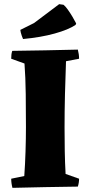

<svg xmlns="http://www.w3.org/2000/svg" viewBox="-20 -899 435 925"><path d="M40 6Q37 -5 35.5 -16Q34 -27 34 -38L97 -51Q101 -107 103 -169.5Q105 -232 105 -287Q105 -364 104 -445.5Q103 -527 98 -593L34 -616Q34 -626 35 -635.5Q36 -645 39 -654Q118 -655 197 -656.5Q276 -658 355 -660Q361 -637 361 -616L298 -604Q295 -529 293 -445Q291 -361 291 -284Q291 -226 292 -170.5Q293 -115 296 -61L361 -38Q361 -19 355 0Q276 1 197 2.5Q118 4 40 6ZM91 -711Q84 -727 80 -743L78 -755L144 -788L265 -879L286 -876Q295 -869 306.5 -853Q318 -837 329 -818.5Q340 -800 347 -786L344 -779Q310 -756 243.5 -737.5Q177 -719 91 -711Z"/></svg>

Font: Labrada ExtraBold
Style: Regular
Weight: 800
Designer: Mercedes Jáuregui
Foundry: Omnibus-Type Team
Version: Version 1.000; ttfautohint (v1.8.4.7-5d5b)